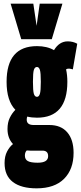

<svg xmlns="http://www.w3.org/2000/svg" viewBox="-20 -809 442 1049"><path d="M182 -166Q153 -166 129 -172Q126 -165 126 -155Q126 -126 164 -126H250Q313 -126 347.5 -86Q382 -46 382 26Q382 116 330 168Q278 220 180 220Q96 220 50.5 185.5Q5 151 5 82Q5 45 18.5 19Q32 -7 51 -22Q21 -54 21 -104Q21 -140 33.5 -165.5Q46 -191 64 -209Q16 -258 16 -362Q16 -557 182 -557Q237 -557 275 -535Q304 -583 350 -583Q379 -583 402 -570L378 -430Q373 -431 367.5 -432.5Q362 -434 354 -434Q347 -434 341 -430Q348 -399 348 -362Q348 -166 182 -166ZM182 -280Q193 -280 198 -296.5Q203 -313 203 -362Q203 -411 198 -427Q193 -443 182 -443Q170 -443 165 -427Q160 -411 160 -362Q160 -313 165 -296.5Q170 -280 182 -280ZM116 41Q116 62 132 71Q148 80 186 80Q243 80 243 44Q243 14 212 14H145Q135 14 126 13Q116 23 116 41ZM321 -789 263 -595H96L38 -789H162L180 -668L197 -789Z"/></svg>

Font: Georama ExtraCondensed ExtraBold
Style: Regular
Weight: 800
Width: 2
Designer: Jean-Baptiste Levee
Foundry: Production Type
Version: Version 1.000